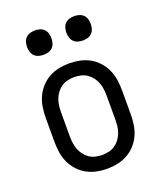

<svg xmlns="http://www.w3.org/2000/svg" viewBox="-137 -821 774 918"><g transform="rotate(-20 250.0 -362.0)"><path d="M250 8Q223 8 196.5 2.5Q170 -3 146.5 -16Q123 -29 104.5 -49.5Q86 -70 75 -94.5Q64 -119 60 -146Q56 -173 56 -200V-320Q56 -347 60 -374Q64 -401 75 -425.5Q86 -450 104.5 -470.5Q123 -491 146.5 -504Q170 -517 196.5 -522.5Q223 -528 250 -528Q277 -528 303.5 -522.5Q330 -517 353.5 -504Q377 -491 395.5 -470.5Q414 -450 425 -425.5Q436 -401 440 -374Q444 -347 444 -320V-200Q444 -173 440 -146Q436 -119 425 -94.5Q414 -70 395.5 -49.5Q377 -29 353.5 -16Q330 -3 303.5 2.5Q277 8 250 8ZM250 -62Q267 -62 284 -66Q301 -70 315 -79.5Q329 -89 339.5 -103Q350 -117 356 -133Q362 -149 364 -166Q366 -183 366 -200V-320Q366 -337 364 -354Q362 -371 356 -387Q350 -403 339.5 -417Q329 -431 315 -440.5Q301 -450 284 -454Q267 -458 250 -458Q233 -458 216 -454Q199 -450 185 -440.5Q171 -431 160.5 -417Q150 -403 144 -387Q138 -371 136 -354Q134 -337 134 -320V-200Q134 -183 136 -166Q138 -149 144 -133Q150 -117 160.5 -103Q171 -89 185 -79.5Q199 -70 216 -66Q233 -62 250 -62ZM350 -608Q338 -608 325.5 -611.5Q313 -615 304 -624Q295 -633 291.5 -645.5Q288 -658 288 -670Q288 -682 291.5 -694.5Q295 -707 304 -716Q313 -725 325.5 -728.5Q338 -732 350 -732Q362 -732 374.5 -728.5Q387 -725 396 -716Q405 -707 408.5 -694.5Q412 -682 412 -670Q412 -658 408.5 -645.5Q405 -633 396 -624Q387 -615 374.5 -611.5Q362 -608 350 -608ZM150 -608Q138 -608 125.5 -611.5Q113 -615 104 -624Q95 -633 91.5 -645.5Q88 -658 88 -670Q88 -682 91.5 -694.5Q95 -707 104 -716Q113 -725 125.5 -728.5Q138 -732 150 -732Q162 -732 174.5 -728.5Q187 -725 196 -716Q205 -707 208.5 -694.5Q212 -682 212 -670Q212 -658 208.5 -645.5Q205 -633 196 -624Q187 -615 174.5 -611.5Q162 -608 150 -608Z"/></g></svg>

Font: Iosevka Fixed
Style: Regular
Weight: 400
Monospace: yes
Designer: Belleve Invis
Foundry: Belleve Invis
Version: Version 33.2.4